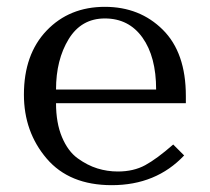

<svg xmlns="http://www.w3.org/2000/svg" viewBox="-20 -530 614 562"><path d="M524 -228H144Q144 -170 161.5 -128.5Q179 -87 207.5 -66.5Q236 -46 265 -37Q294 -28 325 -28Q371 -28 405 -46.5Q439 -65 487 -107L519 -75Q437 12 307 12Q183 12 116.5 -66Q50 -144 50 -253Q50 -371 116.5 -440.5Q183 -510 287 -510Q389 -510 456.5 -443Q524 -376 524 -249ZM144 -268H437Q437 -364 397 -420Q357 -476 287 -476Q218 -476 181 -415.5Q144 -355 144 -268Z"/></svg>

Font: Tenor Sans
Style: Regular
Weight: 400
Designer: Denis Masharov
Foundry: Denis Masharov
Version: Version 1.1